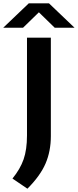

<svg xmlns="http://www.w3.org/2000/svg" viewBox="-78 -968 472 1163"><path d="M88 175 -2.5 113.5Q44.5 56 65 -3Q85.5 -62 85.5 -147.5V-740H230V-143.5Q230 -52 197.8 22.8Q165.5 97.5 88 175ZM-58.5 -800 96.5 -948H218.5L373.5 -800H253.5L157.5 -893.5L61.5 -800Z"/></svg>

Font: Encode Sans Exp SmBold
Style: Regular
Weight: 600
Width: 7
Designer: Multiple Designers
Foundry: Impallari Type
Version: Version 3.002; ttfautohint (v1.8.3) -l 8 -r 50 -G 200 -x 14 